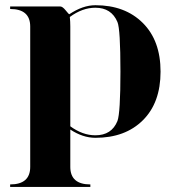

<svg xmlns="http://www.w3.org/2000/svg" viewBox="-20 -533 665 748"><path d="M253.9 117.2Q253.9 185.5 332 185.5V195.3H19.5V185.5Q97.7 185.5 97.7 117.2V-429.7Q97.7 -498 19.5 -498V-507.8H214.8Q223.6 -507.8 235.8 -492.7Q248 -477.5 250 -477.5Q302.7 -512.7 351.6 -512.7Q466.8 -512.7 536.1 -443.8Q605.5 -375 605.5 -253.9Q605.5 -132.8 536.6 -64.5Q467.8 3.9 351.6 3.9Q302.7 3.9 253.9 -28.3ZM449.2 -253.9Q449.2 -419.9 437.5 -447.3Q414.1 -502.9 351.6 -502.9Q300.8 -502.9 252 -466.8Q253.9 -449.2 253.9 -429.7V-41Q301.8 -5.9 351.6 -5.9Q415 -5.9 437.5 -61.5Q449.2 -92.8 449.2 -253.9Z"/></svg>

Font: spinwerad
Style: Bold
Weight: 700
Width: 7
Version: Version 0.3